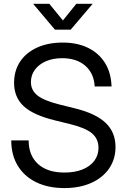

<svg xmlns="http://www.w3.org/2000/svg" viewBox="-20 -959 654 991"><path d="M312.5 11.7Q228.5 11.7 167 -18.3Q105.5 -48.3 71.8 -103.5Q38.1 -158.7 38.1 -234.4H127.9Q127.9 -156.2 176.5 -112.3Q225.1 -68.4 312.5 -68.4Q365.7 -68.4 405 -84Q444.3 -99.6 466.3 -128.4Q488.3 -157.2 488.3 -196.3Q488.3 -241.7 455.6 -270Q422.9 -298.3 344.2 -317.9L262.7 -337.9Q151.4 -365.2 102.1 -411.1Q52.7 -457 52.7 -531.2Q52.7 -594.2 83.7 -640.9Q114.7 -687.5 171.4 -713.4Q228 -739.3 303.7 -739.3Q379.4 -739.3 435.3 -711.7Q491.2 -684.1 522.5 -633.3Q553.7 -582.5 555.7 -512.7H468.8Q464.8 -581.1 419.9 -619.9Q375 -658.7 300.8 -658.7Q253.9 -658.7 217.5 -643.1Q181.2 -627.4 160.4 -599.6Q139.6 -571.8 139.6 -535.6Q139.6 -493.2 173.1 -466.6Q206.5 -439.9 285.6 -419.9L368.2 -399.4Q474.6 -373 525.4 -324.7Q576.2 -276.4 576.2 -200.2Q576.2 -137.2 543.2 -89.4Q510.3 -41.5 450.9 -14.9Q391.6 11.7 312.5 11.7ZM234.4 -939.5 304.7 -853.5 374 -939.5H458V-939L344.7 -805.7H263.7L151.4 -939V-939.5Z"/></svg>

Font: Inter Khmer Looped
Style: Regular
Weight: 400
Designer: Rasmus Andersson, Sovichet Tep
Foundry: Anagata Design
Version: Version 1.000